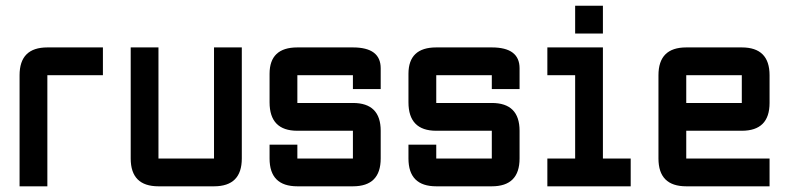

<svg xmlns="http://www.w3.org/2000/svg" viewBox="-20 -655 2774 675"><path d="M146.5 -488.3H341.8V-390.6H146.5V0H48.8V-390.6Q48.8 -488.3 146.5 -488.3Z M732.4 -488.3H830.1V-97.7Q830.1 0 732.4 0H537.1Q439.5 0 439.5 -97.7V-488.3H537.1V-97.7H732.4Z M927.7 -146.5H1025.4V-97.7H1220.7V-195.3H1025.4Q927.7 -195.3 927.7 -295.4V-395.5Q927.7 -488.3 1025.4 -488.3H1220.7Q1318.4 -488.3 1318.4 -415V-341.8H1220.7V-390.6H1025.4V-293H1220.7Q1318.4 -293 1318.4 -195.3V-97.7Q1318.4 0 1220.7 0H1025.4Q927.7 0 927.7 -97.7Z M1416 -146.5H1513.7V-97.7H1709V-195.3H1513.7Q1416 -195.3 1416 -295.4V-395.5Q1416 -488.3 1513.7 -488.3H1709Q1806.6 -488.3 1806.6 -415V-341.8H1709V-390.6H1513.7V-293H1709Q1806.6 -293 1806.6 -195.3V-97.7Q1806.6 0 1709 0H1513.7Q1416 0 1416 -97.7Z M2002 -537.1V-634.8H2099.6V-537.1ZM1904.3 0V-97.7H2002V-390.6H1904.3V-488.3H2099.6V-97.7H2197.3V0Z M2392.6 -488.3H2587.9Q2685.5 -488.3 2685.5 -390.6V-293Q2685.5 -195.3 2587.9 -195.3H2392.6V-97.7H2685.5V0H2392.6Q2294.9 0 2294.9 -97.7V-390.6Q2294.9 -488.3 2392.6 -488.3ZM2587.9 -390.6H2392.6V-293H2587.9Z"/></svg>

Font: BabelStone Runic Norn
Style: Regular
Weight: 400
Designer: Andrew West
Foundry: BabelStone
Version: Version 3.002 March 14, 2022